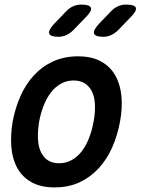

<svg xmlns="http://www.w3.org/2000/svg" viewBox="-20 -805 640 835"><path d="M218 10Q158 10 118 -12Q78 -34 56 -73Q34 -112 29.5 -164Q25 -216 35 -276Q46 -335 69 -387Q92 -439 127.5 -477.5Q163 -516 211 -538Q259 -560 319 -560Q379 -560 419 -538Q459 -516 481 -477.5Q503 -439 508 -387.5Q513 -336 502 -276Q491 -216 468 -164Q445 -112 409 -73Q373 -34 325.5 -12Q278 10 218 10ZM237 -95Q267 -95 292 -109Q317 -123 335.5 -147Q354 -171 367 -204Q380 -237 387 -276Q394 -314 393 -347Q392 -380 381.5 -403.5Q371 -427 351 -441Q331 -455 300 -455Q270 -455 245 -441Q220 -427 201.5 -403Q183 -379 170 -346Q157 -313 150 -275Q144 -237 145 -204Q146 -171 156.5 -147Q167 -123 186.5 -109Q206 -95 237 -95ZM429 -645Q394 -645 389 -659Q384 -673 411 -702L462 -755Q476 -770 492.5 -777.5Q509 -785 528 -785Q567 -785 571 -770.5Q575 -756 545 -727L492 -672Q478 -659 462.5 -652Q447 -645 429 -645ZM234 -645Q199 -645 194 -659Q189 -673 216 -702L267 -755Q281 -770 297.5 -777.5Q314 -785 333 -785Q371 -785 375.5 -770.5Q380 -756 350 -727L297 -672Q283 -659 267.5 -652Q252 -645 234 -645Z"/></svg>

Font: Maple Mono NL SemiBold
Style: Italic
Weight: 600
Italic angle: -10°
Monospace: yes
Designer: subframe7536
Version: Version 7.000